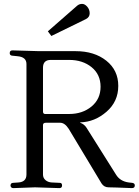

<svg xmlns="http://www.w3.org/2000/svg" viewBox="-20 -963 713 987"><path d="M335 -655H241Q201 -655 201 -615V-390Q201 -377 212 -377H335Q404 -377 450.5 -415.5Q497 -454 497 -517Q497 -580 451 -617.5Q405 -655 335 -655ZM369 -700Q465 -700 526.5 -651Q588 -602 588 -521.5Q588 -441 527.5 -388.5Q467 -336 393 -334L392 -332Q413 -325 425 -306L576 -66Q597 -31 642 -25L660 -23Q673 -21 673 -10Q673 4 658 4Q562 0 538.5 0Q515 0 502 -20L333 -301Q313 -332 289 -332Q289 -332 288 -332H216Q201 -332 201 -320V-66Q201 -48 214 -37Q227 -26 246 -25L288 -23Q299 -23 299 -9.5Q299 4 285 4L160 0L49 4Q36 4 34 -8Q34 -22 46 -23L75 -25Q116 -28 116 -66V-634Q116 -670 70 -674L41 -677Q30 -679 30 -690Q30 -704 44 -704L182 -700ZM377 -934Q388 -943 402 -943Q416 -943 428.5 -928.5Q441 -914 441 -894.5Q441 -875 422 -865L244 -778L226 -802Z"/></svg>

Font: Lustria
Style: Regular
Weight: 400
Designer: Matthew Desmond
Foundry: Matthew Desmond
Version: Version 001.001; ttfautohint (v1.6)